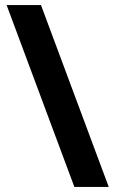

<svg xmlns="http://www.w3.org/2000/svg" viewBox="-20 -734 453 754"><path d="M141 -714 407 0H272L6 -714Z"/></svg>

Font: Noto Sans Tai Tham
Style: Bold
Weight: 700
Designer: Monotype Design Team 2013. Revised by David WIlliams 2020
Foundry: Monotype Imaging Inc.
Version: Version 2.002; ttfautohint (v1.8.4.7-5d5b)